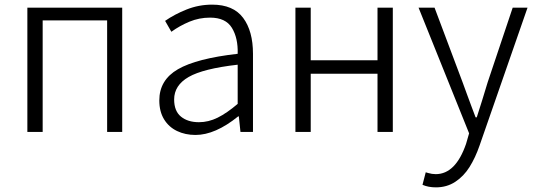

<svg xmlns="http://www.w3.org/2000/svg" viewBox="-20 -569 2308 828"><path d="M507 -536V0H442V-481H164V0H98V-536Z M667 -136Q667 -224 747.5 -270.5Q828 -317 1005 -337Q1007 -405 980 -449Q953 -493 886 -493Q839 -493 797 -475.5Q755 -458 719 -432L692 -479Q732 -507 784.5 -528Q837 -549 895 -549Q986 -549 1028.5 -492Q1071 -435 1071 -337V0H1017L1010 -67H1007Q908 13 823 13Q779 13 743.5 -4Q708 -21 687.5 -54.5Q667 -88 667 -136ZM1005 -121V-290Q856 -273 793.5 -237Q731 -201 731 -140Q731 -90 760.5 -66Q790 -42 838 -42Q879 -42 918.5 -61.5Q958 -81 1005 -121Z M1320 -536V-309H1608V-536H1674V0H1608V-251H1320V0H1254V-536Z M1802 228 1816 174 1826 177Q1843 182 1859 182Q1945 182 1990 51L2003 6L1785 -536H1854L1975 -214Q1984 -189 1994 -162Q2004 -135 2014 -108L2031 -63H2036Q2059 -134 2083 -214L2191 -536H2255L2048 59Q2030 111 2005 151Q1980 191 1943.5 215Q1907 239 1860 239Q1827 239 1802 228Z"/></svg>

Font: 寒蝉端黑体 Light
Style: Regular
Weight: 300
Designer: ChillDuanSans {Warren2060}; 
Source Han Sans {Ryoko NISHIZUKA 西塚涼子 (kana, bopomofo & ideographs); Paul D. Hunt (Latin, G
Foundry: ChillType&Adobe
Version: Version 1.300;Glyphs 3.3 (3306)